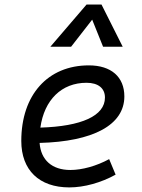

<svg xmlns="http://www.w3.org/2000/svg" viewBox="-20 -815 626 845"><path d="M289.6 -66.9C209 -66.9 159.7 -110.8 154.3 -186C389.2 -191.9 527.3 -264.6 527.3 -390.6C527.3 -476.6 469.2 -527.3 371.1 -527.3C190.4 -527.3 73.7 -397.5 73.7 -194.8C73.7 -66.4 152.3 9.8 285.2 9.8C350.6 9.8 425.8 -11.2 488.8 -46.4L460.4 -114.7C404.8 -84.5 341.8 -66.9 289.6 -66.9ZM157.7 -253.4C174.8 -375.5 251 -450.7 360.8 -450.7C412.6 -450.7 441.9 -426.3 441.9 -385.7C441.9 -305.2 338.9 -258.8 157.7 -253.4ZM426.8 -794.9H360.8L201.7 -609.4H293L385.7 -728.5L433.6 -609.4H520Z"/></svg>

Font: Cascadia Mono SemiLight
Style: Italic
Weight: 350
Italic angle: -10°
Monospace: yes
Designer: Aaron Bell
Foundry: Saja Typeworks
Version: Version 2404.023